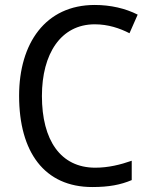

<svg xmlns="http://www.w3.org/2000/svg" viewBox="-20 -744 604 774"><path d="M362 -646C416 -646 463 -630 502 -610L535 -685C486 -710 426 -724 362 -724C163 -724 57 -569 57 -358C57 -131 159 10 352 10C419 10 466 1 511 -18V-96C465 -80 417 -68 364 -68C224 -68 149 -179 149 -357C149 -527 225 -646 362 -646Z"/></svg>

Font: Noto Sans Armenian SemiCondensed
Style: Regular
Weight: 400
Width: 4
Designer: Monotype Design Team
Foundry: Monotype Imaging Inc.
Version: Version 2.008